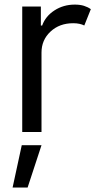

<svg xmlns="http://www.w3.org/2000/svg" viewBox="-20 -574 424 835"><path d="M160.5 0H76.7V-545.5H157.7V-463.1H163.4Q177.9 -503.6 217 -528.8Q256 -554 305.4 -554Q328.1 -554 345.2 -548.7Q362.2 -543.3 375 -534.1L346.6 -463.1Q337.7 -467.7 325.8 -470.3Q313.9 -473 298.3 -473Q238.6 -473 199.6 -436.6Q160.5 -400.2 160.5 -345.2ZM100.1 241.5H34.8L74.6 57.5H160.5Z"/></svg>

Font: Linik Sans
Style: Regular
Weight: 400
Designer: Rasmus Andersson (font), Marc Monis (original base), Kil Hyung-jin (Pretendard portions), Cristiano Sobral (main changes
Foundry: rsms
Version: Version 3.018;May 31, 2022;FontCreator 14.0.0.2814 64-bit; t